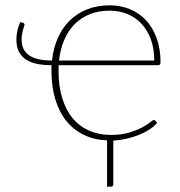

<svg xmlns="http://www.w3.org/2000/svg" viewBox="-20 -521 674 720"><path d="M558.5 -294Q558.5 -338.5 545.8 -373.2Q533 -408 510.5 -432Q488 -456 457.5 -468.5Q427 -481 391.5 -481Q350 -481 316.8 -467.8Q283.5 -454.5 259.5 -430Q235.5 -405.5 220.8 -371Q206 -336.5 201.5 -294ZM175 -294Q180 -340.5 196.8 -378.5Q213.5 -416.5 241.2 -443.8Q269 -471 306.8 -486Q344.5 -501 391.5 -501Q431.5 -501 466.2 -487Q501 -473 526.8 -445.8Q552.5 -418.5 567.2 -378.5Q582 -338.5 582 -287Q582 -276.5 573 -276.5H200Q199.5 -271.5 199.5 -266.8Q199.5 -262 199.5 -256.5Q199.5 -197.5 213.5 -152.5Q227.5 -107.5 253 -77Q278.5 -46.5 314.8 -30.8Q351 -15 395.5 -15Q435 -15 464 -23.8Q493 -32.5 512.5 -43Q532 -53.5 542.8 -62.2Q553.5 -71 556.5 -71Q560.5 -71 563 -68L569 -60.5Q560 -48.5 543.2 -37.2Q526.5 -26 504.8 -16.8Q483 -7.5 457.5 -1.5Q432 4.5 405 6V169.5Q405 179 395.5 179H381.5V5.5Q333.5 3.5 295 -15Q256.5 -33.5 229.2 -67Q202 -100.5 187.5 -148.2Q173 -196 173 -256.5Q173 -262 173 -266.8Q173 -271.5 173.5 -276.5Q144.5 -276.5 120.2 -281.2Q96 -286 78.5 -297Q61 -308 51.2 -326.5Q41.5 -345 41.5 -373Q41.5 -389 45 -405Q48.5 -421 55.5 -438L64.5 -436Q69 -435 70.5 -432.8Q72 -430.5 72 -428.5Q72 -426.5 70.2 -421.8Q68.5 -417 66.5 -409.8Q64.5 -402.5 62.8 -393.5Q61 -384.5 61 -374Q61 -351.5 69 -336.2Q77 -321 92 -311.8Q107 -302.5 128 -298.2Q149 -294 174.5 -294Z"/></svg>

Font: Lato ExtraLight
Style: Regular
Weight: 275
Designer: Lukasz Dziedzic with Adam Twardoch and Botio Nikoltchev
Foundry: tyPoland Lukasz Dziedzic
Version: Version 2.015; 2015-08-06; http://www.latofonts.com/